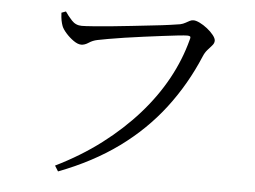

<svg xmlns="http://www.w3.org/2000/svg" viewBox="-50 -747 1101 829"><g transform="rotate(5 500.0 -332.5)"><path d="M215 -6Q323 -59 410.5 -125.5Q498 -192 565.5 -268Q633 -344 678.5 -427Q724 -510 747 -598Q751 -610 747 -612.5Q743 -615 735 -615Q724 -615 696 -612Q668 -609 629 -604Q590 -599 547.5 -593.5Q505 -588 465.5 -582Q426 -576 395 -570.5Q364 -565 350 -562Q330 -558 313.5 -547Q297 -536 282 -536Q267 -536 248.5 -549Q230 -562 215 -579Q200 -596 195 -609Q191 -620 188.5 -632.5Q186 -645 185 -666L204 -673Q216 -655 233.5 -636Q251 -617 277 -617Q292 -617 324.5 -619.5Q357 -622 401 -626Q445 -630 492 -635.5Q539 -641 582 -645.5Q625 -650 656.5 -654.5Q688 -659 700 -661Q713 -664 722.5 -669.5Q732 -675 740 -679Q748 -683 756 -683Q767 -683 783.5 -675Q800 -667 816.5 -654Q833 -641 844 -627Q855 -613 855 -603Q855 -592 846 -582Q837 -572 826.5 -560Q816 -548 809 -531Q757 -407 677.5 -303Q598 -199 487.5 -118.5Q377 -38 230 18Z"/></g></svg>

Font: Noto Serif SC
Style: Regular
Weight: 400
Designer: Ryoko NISHIZUKA 西塚涼子 (kana & ideographs); Frank Grießhammer (Latin, Greek & Cyrillic); Wenlong ZHANG 张文龙 (bopomofo); San
Foundry: Adobe
Version: Version 2.002-H1;hotconv 1.1.0;makeotfexe 2.6.0